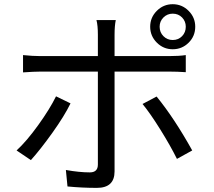

<svg xmlns="http://www.w3.org/2000/svg" viewBox="-20 -869 1040 932"><path d="M818.4 -802.7Q792 -802.7 773.4 -784.2Q754.9 -765.6 754.9 -739.3Q754.9 -711.9 773.4 -693.4Q792 -674.8 818.4 -674.8Q845.7 -674.8 863.8 -693.4Q881.8 -711.9 881.8 -739.3Q881.8 -765.6 863.8 -784.2Q845.7 -802.7 818.4 -802.7ZM927.7 -739.3Q927.7 -693.4 895.5 -661.6Q863.3 -629.9 818.4 -629.9Q773.4 -629.9 741.2 -662.1Q709 -694.3 709 -739.3Q709 -784.2 741.2 -816.4Q773.4 -848.6 818.4 -848.6Q863.3 -848.6 895.5 -816.4Q927.7 -784.2 927.7 -739.3ZM252 -401.4 322.3 -367.2Q293 -306.6 234.4 -224.6Q175.8 -142.6 129.9 -91.8L60.5 -138.7Q109.4 -183.6 165.5 -261.7Q221.7 -339.8 252 -401.4ZM800.8 -521.5H536.1V-37.1Q536.1 43 450.2 43Q377.9 43 307.6 36.1L299.8 -43.9Q365.2 -32.2 416 -32.2Q455.1 -32.2 455.1 -70.3V-521.5H176.8Q146.5 -521.5 91.8 -517.6V-601.6Q138.7 -596.7 176.8 -596.7H455.1V-700.2Q455.1 -746.1 448.2 -771.5H542Q536.1 -744.1 536.1 -699.2V-596.7H799.8Q849.6 -596.7 881.8 -601.6V-518.6Q840.8 -521.5 800.8 -521.5ZM671.9 -364.3 740.2 -400.4Q826.2 -294.9 913.1 -138.7L838.9 -97.7Q807.6 -161.1 758.3 -240.2Q709 -319.3 671.9 -364.3Z"/></svg>

Font: Gen Shin Gothic Monospace Regular
Style: Regular
Weight: 400
Designer: [Source Han Sans]
Ryoko NISHIZUKA  (kana & ideographs); Paul D. Hunt (Latin, Greek & Cyrillic); Wenlong ZHANG  (bopomofo
Version: Version 1.002.20150607